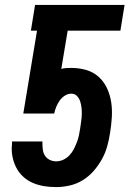

<svg xmlns="http://www.w3.org/2000/svg" viewBox="-20 -755 540 783"><path d="M209 8Q183 8 159 4Q135 0 113 -9.5Q91 -19 73.5 -35.5Q56 -52 45.5 -73Q35 -94 30.5 -118Q26 -142 29 -168V-178H153V-169Q153 -156 155 -142.5Q157 -129 164.5 -118.5Q172 -108 184 -102.5Q196 -97 209 -97Q224 -97 238 -103.5Q252 -110 263 -121.5Q274 -133 281 -147Q288 -161 293.5 -175Q299 -189 302 -203.5Q305 -218 307 -232Q309 -246 311 -260Q313 -274 313.5 -288Q314 -302 312.5 -315.5Q311 -329 307 -341.5Q303 -354 294 -363.5Q285 -373 271 -373Q257 -373 244.5 -365Q232 -357 223.5 -345Q215 -333 209.5 -319.5Q204 -306 201 -292H75L131 -630H106L123 -735H488L471 -630H256L230 -474Q241 -477 251 -477.5Q261 -478 271 -478Q303 -478 332 -469.5Q361 -461 382.5 -441.5Q404 -422 416.5 -395Q429 -368 433.5 -338Q438 -308 436 -276.5Q434 -245 429 -214Q425 -187 417.5 -159.5Q410 -132 396 -106.5Q382 -81 362.5 -58.5Q343 -36 318 -20.5Q293 -5 264.5 1.5Q236 8 209 8Z"/></svg>

Font: Iosevka Curly Extrabold
Style: Italic
Weight: 800
Italic angle: -9°
Monospace: yes
Designer: Belleve Invis
Foundry: Belleve Invis
Version: Version 22.1.2; ttfautohint (v1.8.4)